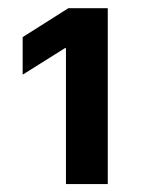

<svg xmlns="http://www.w3.org/2000/svg" viewBox="-20 -820 361 476"><path d="M143.5 -700.6H141L36.2 -634.9V-728L149.5 -799.7H247.2V-363.6H143.5Z"/></svg>

Font: Cannonade
Style: Bold
Weight: 700
Designer: Rasmus Andersson
Foundry: rsms
Version: Version 3.012;git-f93a4a705